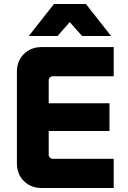

<svg xmlns="http://www.w3.org/2000/svg" viewBox="-20 -934 635 954"><path d="M186 0Q133 0 98.5 -34.5Q64 -69 64 -122V-578Q64 -631 98.5 -665.5Q133 -700 186 -700H545V-555H242Q234 -555 228 -549Q222 -543 222 -535V-165Q222 -157 228 -151Q234 -145 242 -145H545V0ZM140 -283V-421H524V-283ZM123 -755 248 -914H407L532 -755H388L283 -873H369L266 -755Z"/></svg>

Font: SUSE ExtraBold
Style: Regular
Weight: 800
Designer: Rene Bieder
Foundry: SUSE
Version: Version 1.000